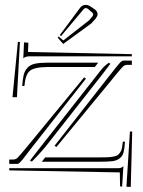

<svg xmlns="http://www.w3.org/2000/svg" viewBox="-20 -740 582 780"><path d="M329.1 -420.4 110.8 -142.6Q105.5 -135.3 98.9 -127Q92.3 -118.7 88.4 -113.5Q84.5 -108.4 79.8 -102.3Q75.2 -96.2 72.5 -93Q69.8 -89.8 66.7 -86.2Q63.5 -82.5 61.5 -80.6Q59.6 -78.6 57.4 -76.9Q55.2 -75.2 53.5 -74.7Q51.8 -74.2 49.8 -74.2H17.6V-91.8H32.2Q43.9 -91.8 51.5 -99.1Q59.1 -106.4 97.7 -153.3L321.8 -425.8ZM109.4 -83.5 101.6 -87.4 131.8 -126.5 350.1 -404.3Q357.9 -414.1 368.7 -428Q379.4 -441.9 383.1 -446.5Q386.7 -451.2 392.8 -458.5Q398.9 -465.8 402.3 -469Q405.8 -472.2 410.6 -476.3Q415.5 -480.5 422.4 -485.4L428.2 -480.5L398.9 -441.9L180.7 -164.1Q151.9 -126 109.4 -83.5ZM515.6 -520V-511.2H100.6Q83 -511.2 74.7 -502.9L77.6 -567.9L95.2 -566.4L93.8 -528.8ZM30.8 -345.2 52.7 -569.8 61 -569.3 48.8 -345.2ZM365.2 -467.8H173.3Q119.1 -467.3 101.1 -452.1Q83 -437 79.1 -390.6H70.3Q72.3 -420.4 76.4 -436.5Q80.6 -452.6 91.8 -464.8Q103 -477.1 122.1 -481.2Q141.1 -485.4 173.3 -485.4H378.9ZM201.7 -147.9 419.4 -425.8Q462.9 -481.4 469.7 -487.8Q476.1 -493.7 481 -493.7H515.6V-476.6H498Q487.3 -476.6 480.7 -470.7Q474.1 -464.8 449.7 -435.1Q439.5 -422.4 433.1 -414.6L209 -142.6ZM163.6 -100.6H384.8Q406.2 -100.6 417 -101.1Q427.7 -101.6 440.2 -103.8Q452.6 -106 457.8 -109.6Q462.9 -113.3 468.3 -120.8Q473.6 -128.4 475.6 -138.7Q477.5 -148.9 479 -164.6H487.8Q485.8 -135.3 481.9 -120.6Q478 -106 466.1 -96.7Q454.1 -87.4 436.8 -85.2Q419.4 -83 384.8 -83H149.9ZM476.1 18.1 467.8 17.1 466.8 -39.6 17.6 -47.9V-56.6H455.1Q466.3 -56.6 471.4 -58.3Q476.6 -60.1 481.4 -65.4ZM493.7 18.6 507.8 -205.6H517.1L511.2 19.5ZM223.1 -597.7 306.2 -709.5Q314.9 -720.2 329.1 -720.2Q337.4 -720.2 349.1 -712.9L364.7 -702.1Q376.5 -693.4 376.5 -682.6Q376.5 -673.8 365.7 -661.1L351.1 -645L236.8 -561.5L214.4 -586.9L218.3 -591.8L223.1 -587.4L237.3 -575.7L342.3 -657.7L355 -672.9Q358.4 -677.2 358.4 -681.2Q358.4 -686.5 353 -690.4L337.9 -703.6Q333.5 -707 329.1 -707Q323.2 -707 319.3 -702.1L228 -593.3Z"/></svg>

Font: FoglihtenNo03
Style: Regular
Weight: 500
Version: Version 0.59